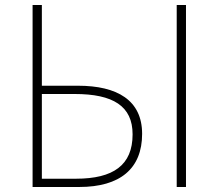

<svg xmlns="http://www.w3.org/2000/svg" viewBox="-20 -746 872 766"><path d="M110 0H296C459 0 547 -73 547 -212C547 -346 448 -404 291 -404H147V-726H110ZM147 -33V-371H278C431 -371 509 -323 509 -210C509 -87 432 -33 283 -33ZM685 0H722V-726H685Z"/></svg>

Font: Noto Sans CJK Thin
Style: Regular
Weight: 100
Designer: Ryoko NISHIZUKA (kana & ideographs); Paul D. Hunt (Latin, Greek & Cyrillic); Wenlong ZHANG (bopomofo); Sandoll Communica
Foundry: Adobe Systems Incorporated
Version: Version 1.000;PS 1;hotconv 1.0.78;makeotf.lib2.5.61930